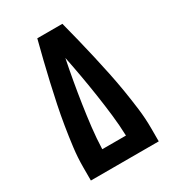

<svg xmlns="http://www.w3.org/2000/svg" viewBox="-178 -838 855 941"><g transform="rotate(-30 250.0 -367.5)"><path d="M58 0V-74Q58 -130 65 -185.5Q72 -241 81 -296.5Q90 -352 101.5 -407Q113 -462 125.5 -517Q138 -572 151.5 -626.5Q165 -681 179 -735H321Q335 -681 348.5 -626.5Q362 -572 374.5 -517Q387 -462 398.5 -407Q410 -352 419 -296.5Q428 -241 435 -185.5Q442 -130 442 -74V0ZM183 -105H317Q315 -165 308 -225Q301 -285 292 -345Q283 -405 272.5 -464.5Q262 -524 250 -583Q238 -524 227.5 -464.5Q217 -405 208 -345Q199 -285 192 -225Q185 -165 183 -105Z"/></g></svg>

Font: Iosevka Term Curly Extrabold
Style: Regular
Weight: 800
Designer: Belleve Invis
Foundry: Belleve Invis
Version: Version 32.3.0